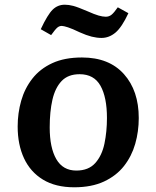

<svg xmlns="http://www.w3.org/2000/svg" viewBox="-20 -780 663 815"><path d="M295 15Q216 15 162.5 -17.5Q109 -50 82 -108Q55 -166 55 -243Q55 -300 70 -352.5Q85 -405 117.5 -446.5Q150 -488 202 -512Q254 -536 328 -536Q443 -536 506 -465.5Q569 -395 569 -279Q569 -222 554 -169.5Q539 -117 506.5 -75.5Q474 -34 421.5 -9.5Q369 15 295 15ZM304 -56Q356 -56 384.5 -88Q413 -120 423.5 -171Q434 -222 434 -279Q434 -367 406.5 -416Q379 -465 318 -465Q269 -465 241.5 -436Q214 -407 202.5 -356.5Q191 -306 191 -239Q191 -153 219 -104.5Q247 -56 304 -56ZM411 -619Q391 -619 369 -624.5Q347 -630 318 -643Q287 -658 268.5 -664Q250 -670 242 -670Q232 -670 223.5 -663Q215 -656 197 -631L153 -656Q182 -718 203.5 -739Q225 -760 255 -760Q272 -760 291 -755Q310 -750 352 -732Q381 -719 398.5 -714Q416 -709 429 -709Q443 -709 453.5 -717.5Q464 -726 480 -749L525 -724Q497 -664 470 -641.5Q443 -619 411 -619Z"/></svg>

Font: Literata 7pt SemiBold
Style: Italic
Weight: 600
Italic angle: -2°
Designer: Latin by Veronika Burian and Jose Scaglione. Greek by Irene Vlachou. Cyrillic by Vera Evstafieva
Foundry: TypeTogether
Version: Version 3.002